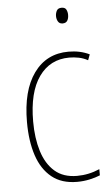

<svg xmlns="http://www.w3.org/2000/svg" viewBox="-53 -759 467 805"><g transform="rotate(-5 180.5 -356.5)"><path d="M239 10Q174 10 132.5 -23.5Q91 -57 71 -117Q51 -177 51 -258Q51 -390 104 -463.5Q157 -537 250 -537Q299 -537 338 -518L329 -494Q311 -504 291 -508Q271 -512 251 -512Q170 -512 123.5 -446.5Q77 -381 77 -258Q77 -188 94 -133Q111 -78 147 -46.5Q183 -15 241 -15Q290 -15 336 -35V-9Q317 -1 291.5 4.5Q266 10 239 10ZM237 -723Q252 -723 257 -713Q262 -703 262 -691Q262 -676 256 -666.5Q250 -657 236 -657Q223 -657 217 -667Q211 -677 211 -690Q211 -702 216.5 -712.5Q222 -723 237 -723Z"/></g></svg>

Font: Noto Sans Georgian Condensed Thin
Style: Regular
Weight: 100
Width: 3
Designer: Monotype Design Team, Akaki Razmadze
Foundry: Google LLC
Version: Version 2.005; ttfautohint (v1.8.4.7-5d5b)